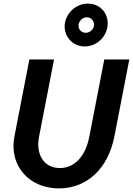

<svg xmlns="http://www.w3.org/2000/svg" viewBox="-20 -1030 738 1066"><path d="M307 16C462 16 580 -93 615 -272L698 -700H559L476 -272C455 -162 394 -97 312 -97C225 -97 177 -171 197 -272L280 -700H143L60 -272C29 -112 140 16 307 16ZM451 -772C520 -772 578 -831 578 -900C578 -963 531 -1010 468 -1010C398 -1010 339 -951 339 -883C339 -821 388 -772 451 -772ZM456 -848C433 -848 416 -865 416 -887C416 -912 437 -934 462 -934C484 -934 502 -916 502 -893C502 -869 481 -848 456 -848Z"/></svg>

Font: Uncut Sans
Style: Bold Italic
Weight: 700
Italic angle: -11°
Designer: Kasper Nordkvist
Foundry: UNCUT.wtf
Version: Version 1.304;Glyphs 3.2 (3246)